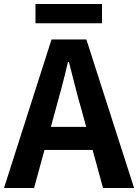

<svg xmlns="http://www.w3.org/2000/svg" viewBox="-24 -938 689 958"><path d="M252 -386C274 -463 296 -547 315 -628H320C341 -548 361 -463 384 -386L406 -305H230ZM-4 0H146L198 -190H438L490 0H645L407 -741H233ZM153 -822H485V-918H153Z"/></svg>

Font: Noto Sans HK
Style: Bold
Weight: 700
Designer: Ryoko NISHIZUKA 西塚涼子 (kana, bopomofo & ideographs); Paul D. Hunt (Latin, Greek & Cyrillic); Sandoll Communications 산돌커뮤니
Foundry: Adobe
Version: Version 2.002;hotconv 1.0.116;makeotfexe 2.5.65601